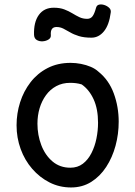

<svg xmlns="http://www.w3.org/2000/svg" viewBox="-20 -823 595 846"><path d="M291 -546Q314 -546 337 -541.5Q360 -537 380 -528.5Q400 -520 414 -507Q460 -470 481.5 -411Q503 -352 503 -287Q503 -232 489 -180.5Q475 -129 448 -87.5Q421 -46 382 -21.5Q343 3 293 3Q242 3 198.5 -19Q155 -41 122 -79Q89 -117 71 -166.5Q53 -216 53 -271Q53 -323 68.5 -372Q84 -421 114.5 -460.5Q145 -500 189.5 -523Q234 -546 291 -546ZM145 -278Q145 -228 162 -183.5Q179 -139 211.5 -111.5Q244 -84 290 -84Q322 -84 345 -101.5Q368 -119 383 -148.5Q398 -178 405 -213Q412 -248 412 -282Q412 -343 392.5 -385.5Q373 -428 340 -451Q327 -455 314.5 -456.5Q302 -458 289 -458Q255 -458 228 -443.5Q201 -429 182.5 -403.5Q164 -378 154.5 -346Q145 -314 145 -278ZM383 -657Q350 -657 327.5 -664Q305 -671 289 -680.5Q273 -690 259 -697Q245 -704 229 -704Q201 -704 204 -668Q205 -656 194 -649Q183 -642 168.5 -641Q154 -640 142.5 -646.5Q131 -653 130 -669Q128 -725 151 -757Q174 -789 217 -789Q244 -789 263.5 -781.5Q283 -774 298.5 -764.5Q314 -755 329.5 -747.5Q345 -740 364 -740Q379 -740 387.5 -751Q396 -762 403 -788Q406 -800 416.5 -802.5Q427 -805 439.5 -801Q452 -797 461 -788.5Q470 -780 468 -768Q461 -713 438 -685Q415 -657 383 -657Z"/></svg>

Font: Playpen Sans
Style: Regular
Weight: 400
Designer: Laura Meseguer, Veronika Burian, José Scaglione, Kostas Bartsokas, Vera Evstafieva, Tom Grace, Yorlmar Campos
Foundry: TypeTogether
Version: Version 2.000